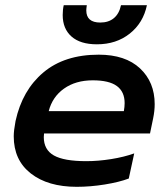

<svg xmlns="http://www.w3.org/2000/svg" viewBox="-20 -706 649 741"><path d="M222 -648Q222 -669 226 -686H315Q313 -672 313 -666Q313 -619 367 -619Q399 -619 419.5 -636Q440 -653 447 -686H547Q533 -618 481 -576.5Q429 -535 354 -535Q290 -535 256 -565Q222 -595 222 -648ZM33 -180Q33 -202 40 -239Q66 -358 147.5 -426.5Q229 -495 361 -495Q464 -495 520.5 -442Q577 -389 577 -304Q577 -278 571 -249L559 -191H150L149 -177Q149 -128 188 -106Q227 -84 313 -84Q359 -84 409 -92Q459 -100 498 -114L477 -17Q440 -3 384.5 6Q329 15 276 15Q165 15 99 -36.5Q33 -88 33 -180ZM458 -277Q461 -294 461 -308Q461 -352 431 -374Q401 -396 338 -396Q272 -396 227 -364Q182 -332 168 -277Z"/></svg>

Font: Prompt Medium
Style: Italic
Weight: 500
Italic angle: -12°
Designer: Katatrad Team
Foundry: CadsonDemak
Version: Version 1.001